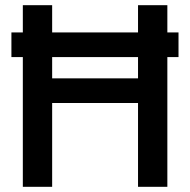

<svg xmlns="http://www.w3.org/2000/svg" viewBox="-20 -720 732 740"><path d="M68 0V-500H24V-595H68V-700H181V-595H512V-700H625V-595H668V-500H625V0H512V-323H181V0ZM181 -418H512V-500H181Z"/></svg>

Font: Rethink Sans SemiBold
Style: Regular
Weight: 600
Designer: The Rethink Sans project authors (Hans Thiessen). DM Sans designed by Colophon Foundry.
Foundry: Rethink Communications LLC
Version: Version 1.001